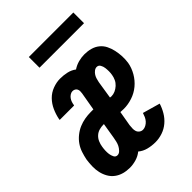

<svg xmlns="http://www.w3.org/2000/svg" viewBox="-207 -806 915 915"><g transform="rotate(-45 250.0 -349.0)"><path d="M123 8Q101 8 81 2.5Q61 -3 45 -15Q29 -27 19 -44.5Q9 -62 4.5 -82Q0 -102 0.5 -123.5Q1 -145 4 -166Q8 -186 14.5 -206Q21 -226 33 -243.5Q45 -261 62.5 -275Q80 -289 99 -297Q118 -305 138 -308.5Q158 -312 178 -312H196L212 -404Q213 -411 213 -418Q213 -425 210 -431Q207 -437 201 -440.5Q195 -444 187 -444Q179 -444 171 -439Q163 -434 157.5 -426.5Q152 -419 149 -410Q146 -401 145 -393L144 -390H47L48 -397Q53 -422 64 -446.5Q75 -471 93.5 -490Q112 -509 137.5 -518.5Q163 -528 187 -528Q211 -528 233 -523Q255 -518 272 -505Q290 -517 310.5 -522.5Q331 -528 351 -528Q373 -528 393 -522.5Q413 -517 428.5 -504.5Q444 -492 453 -474Q462 -456 466.5 -435.5Q471 -415 472 -394Q473 -373 470 -352Q465 -323 449.5 -296Q434 -269 410.5 -249.5Q387 -230 358 -220.5Q329 -211 301 -211Q295 -211 289 -211.5Q283 -212 278 -212L265 -137Q264 -126 263.5 -116Q263 -106 266 -97Q269 -88 277 -82Q285 -76 295 -76Q305 -76 315 -81.5Q325 -87 332 -95Q339 -103 343.5 -113Q348 -123 351 -133L439 -108Q432 -85 419 -63Q406 -41 386.5 -24.5Q367 -8 343 0Q319 8 295 8Q270 8 246.5 2Q223 -4 205 -19Q188 -5 166 1.5Q144 8 123 8ZM301 -295Q314 -295 326.5 -300.5Q339 -306 350 -316Q361 -326 367 -339Q373 -352 375 -365Q377 -376 377 -388Q377 -400 375.5 -411.5Q374 -423 368 -433.5Q362 -444 350 -444Q341 -444 332.5 -437.5Q324 -431 318.5 -422Q313 -413 310.5 -403.5Q308 -394 306 -385L292 -296Q294 -296 296.5 -295.5Q299 -295 301 -295ZM123 -76Q134 -76 143 -85.5Q152 -95 157 -105Q162 -115 164.5 -126Q167 -137 169 -148L182 -227H178Q164 -227 150 -223Q136 -219 125 -209Q114 -199 108 -185Q102 -171 100 -157Q98 -145 97.5 -133Q97 -121 98.5 -109.5Q100 -98 105.5 -87Q111 -76 123 -76ZM155 -634V-706H455V-634Z"/></g></svg>

Font: Iosevka Curly Slab Semibold
Style: Italic
Weight: 600
Italic angle: -9°
Monospace: yes
Designer: Belleve Invis
Foundry: Belleve Invis
Version: Version 22.1.2; ttfautohint (v1.8.4)